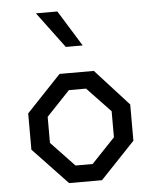

<svg xmlns="http://www.w3.org/2000/svg" viewBox="-56 -853 731 900"><g transform="rotate(-5 310.0 -403.0)"><path d="M70 -171.5V-342.2L232.5 -513.7H393.8L550 -342.2V-171.5L387.2 0H232.5ZM350.2 -79.5 460.5 -195.5V-318.2L350.2 -434.2H269.5L159.5 -318.2V-195.5L269.5 -79.5ZM146.8 -806.2H247.7L352.2 -637.2H272.7Z"/></g></svg>

Font: Monaspace Krypton Var
Style: Regular
Weight: 400
Designer: Riley Cran and the Lettermatic Team
Version: Version 1.101 (Monaspace Krypton Var)